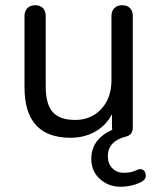

<svg xmlns="http://www.w3.org/2000/svg" viewBox="-20 -517 601 730"><path d="M248 6.8Q73.2 6.8 73.2 -185.1V-457Q73.2 -475.1 84.2 -486.1Q95.2 -497.1 114 -497.1Q132.8 -497.1 143.3 -486.1Q153.8 -475.1 153.8 -457V-187Q153.8 -122.1 179.9 -91.6Q206.1 -61 266.1 -61Q326.2 -61 365 -102.5Q403.8 -144 403.8 -211.9V-457Q403.8 -475.1 414.8 -486.1Q425.8 -497.1 444.8 -497.1Q463.9 -497.1 474.4 -486.1Q484.9 -475.1 484.9 -457V-33.2Q484.9 -3.9 460 2Q390.1 19 390.1 77.1Q390.1 106 407.5 123Q424.8 140.1 451.2 140.1Q477.5 139.6 491.7 132.8Q506.3 126 514.2 126Q522 126 528.1 132.8Q534.2 139.6 534.2 152.3Q534.2 165 519 173.8Q482.9 192.9 437.5 192.9Q392.1 192.9 359.6 163.3Q327.1 133.8 327.1 86.9Q327.1 12.2 407.2 -23.9Q406.2 -25.9 405.8 -33.2V-83Q382.8 -39.1 341.3 -16.1Q299.8 6.8 248 6.8Z"/></svg>

Font: Nunito-Regular
Style: Regular
Weight: 400
Designer: Vernon Adams
Foundry: newtypography
Version: Version 3.000